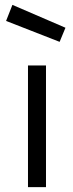

<svg xmlns="http://www.w3.org/2000/svg" viewBox="-20 -769 301 789"><path d="M95 0V-500H169V0ZM31 -749 249 -655 225 -597 5 -683Z"/></svg>

Font: TitilliumText22L Rg
Style: Regular
Weight: 400
Designer: Campivisivi
Foundry: Campivisivi
Version: 1.000